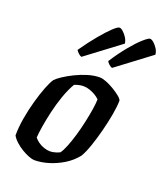

<svg xmlns="http://www.w3.org/2000/svg" viewBox="-140 -862 824 958"><g transform="rotate(20 271.5 -383.5)"><path d="M155 0Q144 0 125.5 -7Q107 -14 87 -26Q67 -38 50.5 -53Q34 -68 25 -84Q25 -128 33.5 -177Q42 -226 55 -272.5Q68 -319 82 -355Q96 -391 108 -408Q118 -419 141.5 -434.5Q165 -450 195.5 -465Q226 -480 259 -490Q292 -500 322 -500Q336 -500 356.5 -492Q377 -484 398 -471.5Q419 -459 434.5 -446.5Q450 -434 453 -425Q453 -395 445 -350Q437 -305 424.5 -256.5Q412 -208 397.5 -166.5Q383 -125 369 -102Q343 -69 306.5 -46.5Q270 -24 230.5 -12Q191 0 155 0ZM214 -68Q221 -68 229 -69.5Q237 -71 246.5 -74Q256 -77 264 -81Q275 -95 287 -125Q299 -155 310 -192.5Q321 -230 329.5 -269.5Q338 -309 343 -341.5Q348 -374 348 -393Q337 -404 323 -412Q309 -420 293 -425.5Q277 -431 261 -431Q249 -431 237.5 -428.5Q226 -426 213 -421Q193 -387 177.5 -342.5Q162 -298 151.5 -252.5Q141 -207 135 -169Q129 -131 128 -110Q136 -100 149.5 -90Q163 -80 180.5 -74Q198 -68 214 -68ZM362 -565Q353 -568 344 -576.5Q335 -585 333 -591Q366 -642 398.5 -681.5Q431 -721 457 -744Q483 -767 491 -767Q500 -767 511.5 -757Q523 -747 532.5 -732Q542 -717 543 -701ZM200 -565Q191 -567 182 -576Q173 -585 170 -591Q207 -644 240 -683.5Q273 -723 296.5 -745Q320 -767 329 -767Q337 -767 348 -757.5Q359 -748 369 -733Q379 -718 381 -701Z"/></g></svg>

Font: Texturina 12pt SemiBold
Style: Italic
Weight: 600
Italic angle: -11°
Version: Version 1.002